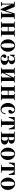

<svg xmlns="http://www.w3.org/2000/svg" viewBox="2892 -3400 520 6344"><g transform="rotate(90 3152.0 -228.0)"><path d="M603 -456.1V-432.1H564.9Q555.7 -432.1 552.2 -428.7Q548.8 -425.3 548.8 -416V-40Q548.8 -30.8 552.2 -27.3Q555.7 -23.9 564.9 -23.9H603V0H378.9V-23.9H417Q426.3 -23.9 429.7 -27.3Q433.1 -30.8 433.1 -40V-383.8L309.1 8.8H276.9L129.9 -337.9V-78.1Q129.9 -50.8 137.7 -37.4Q145.5 -23.9 168 -23.9H188V0H43.9V-23.9H64Q86.4 -23.9 94.2 -37.4Q102.1 -50.8 102.1 -78.1V-416Q102.1 -425.3 98.6 -428.7Q95.2 -432.1 85.9 -432.1H38.1V-456.1H203.1L330.1 -154.8L424.8 -456.1Z M698.7 0V-23.9H736.8Q746.1 -23.9 749.5 -27.3Q752.9 -30.8 752.9 -40V-416Q752.9 -425.3 749.5 -428.7Q746.1 -432.1 736.8 -432.1H698.7V-456.1H917V-432.1H884.8Q875.5 -432.1 872.1 -428.7Q868.7 -425.3 868.7 -416V-250H1014.6V-416Q1014.6 -425.3 1011.5 -428.7Q1008.3 -432.1 999 -432.1H966.8V-456.1H1185.1V-432.1H1147Q1137.7 -432.1 1134.3 -428.7Q1130.9 -425.3 1130.9 -416V-40Q1130.9 -30.8 1134.3 -27.3Q1137.7 -23.9 1147 -23.9H1185.1V0H966.8V-23.9H999Q1008.3 -23.9 1011.5 -27.3Q1014.6 -30.8 1014.6 -40V-226.1H868.7V-40Q868.7 -30.8 872.1 -27.3Q875.5 -23.9 884.8 -23.9H917V0Z M1544.2 -392.8Q1527.8 -443.8 1484.4 -443.8Q1440.9 -443.8 1424.6 -392.8Q1408.2 -341.8 1408.2 -228Q1408.2 -114.3 1424.6 -63.2Q1440.9 -12.2 1484.4 -12.2Q1527.8 -12.2 1544.2 -63.2Q1560.5 -114.3 1560.5 -228Q1560.5 -341.8 1544.2 -392.8ZM1341.1 -398.7Q1401.9 -467.8 1484.4 -467.8Q1566.9 -467.8 1627.7 -398.7Q1688.5 -329.6 1688.5 -228Q1688.5 -126.5 1627.7 -57.1Q1566.9 12.2 1484.4 12.2Q1401.9 12.2 1341.1 -57.1Q1280.3 -126.5 1280.3 -228Q1280.3 -329.6 1341.1 -398.7Z M1788.1 -461.9H1812.5L1820.3 -438Q1824.2 -426.8 1832.5 -426.8Q1841.3 -426.8 1851.6 -437Q1884.3 -467.8 1946.3 -467.8Q2019.5 -467.8 2061 -435.3Q2102.5 -402.8 2102.5 -352.1Q2102.5 -315.4 2071.3 -285.6Q2040 -255.9 1986.3 -243.2Q2124.5 -220.2 2124.5 -118.2Q2124.5 -58.6 2070.8 -23.2Q2017.1 12.2 1922.4 12.2Q1885.3 12.2 1853.3 0.2Q1821.3 -11.7 1798.8 -39.3Q1776.4 -66.9 1776.4 -106Q1776.4 -135.7 1795.7 -157Q1814.9 -178.2 1842.3 -178.2Q1865.7 -178.2 1881.1 -163.8Q1896.5 -149.4 1896.5 -130.9Q1896.5 -116.2 1888.9 -105.2Q1881.3 -94.2 1872.3 -88.6Q1863.3 -83 1855.7 -75.2Q1848.1 -67.4 1848.1 -58.1Q1848.1 -34.7 1869.1 -23.4Q1890.1 -12.2 1918.5 -12.2Q1996.1 -12.2 1996.1 -128.9Q1996.1 -170.4 1981.7 -197.8Q1967.3 -225.1 1933.1 -225.1Q1919.4 -225.1 1897 -219Q1874.5 -212.9 1862.3 -212.9Q1848.6 -212.9 1838.9 -220.5Q1829.1 -228 1829.1 -238.8Q1829.1 -249.5 1838.9 -256.8Q1848.6 -264.2 1862.3 -264.2Q1874 -264.2 1897 -258.5Q1919.9 -252.9 1932.1 -252.9Q1944.8 -252.9 1954.1 -257.1Q1963.4 -261.2 1969.2 -269.3Q1975.1 -277.3 1978.8 -285.9Q1982.4 -294.4 1983.9 -306.9Q1985.4 -319.3 1985.8 -328.4Q1986.3 -337.4 1986.3 -350.1Q1986.3 -443.8 1929.2 -443.8Q1887.2 -443.8 1855.7 -399.2Q1824.2 -354.5 1812.5 -294.9H1788.1Z M2217.8 0V-23.9H2255.9Q2265.1 -23.9 2268.6 -27.3Q2272 -30.8 2272 -40V-416Q2272 -425.3 2268.6 -428.7Q2265.1 -432.1 2255.9 -432.1H2217.8V-456.1H2436V-432.1H2403.8Q2394.5 -432.1 2391.1 -428.7Q2387.7 -425.3 2387.7 -416V-108.9L2540 -407.2V-416Q2540 -425.3 2536.6 -428.7Q2533.2 -432.1 2523.9 -432.1H2491.7V-456.1H2710V-432.1H2671.9Q2662.6 -432.1 2659.2 -428.7Q2655.8 -425.3 2655.8 -416V-40Q2655.8 -30.8 2659.2 -27.3Q2662.6 -23.9 2671.9 -23.9H2710V0H2491.7V-23.9H2523.9Q2533.2 -23.9 2536.6 -27.3Q2540 -30.8 2540 -40V-347.2L2387.7 -48.8V-40Q2387.7 -30.8 2391.1 -27.3Q2394.5 -23.9 2403.8 -23.9H2436V0Z M2805.7 0V-23.9H2843.8Q2853 -23.9 2856.4 -27.3Q2859.9 -30.8 2859.9 -40V-416Q2859.9 -425.3 2856.4 -428.7Q2853 -432.1 2843.8 -432.1H2805.7V-456.1H3023.9V-432.1H2991.7Q2982.4 -432.1 2979 -428.7Q2975.6 -425.3 2975.6 -416V-250H3121.6V-416Q3121.6 -425.3 3118.4 -428.7Q3115.2 -432.1 3106 -432.1H3073.7V-456.1H3292V-432.1H3253.9Q3244.6 -432.1 3241.2 -428.7Q3237.8 -425.3 3237.8 -416V-40Q3237.8 -30.8 3241.2 -27.3Q3244.6 -23.9 3253.9 -23.9H3292V0H3073.7V-23.9H3106Q3115.2 -23.9 3118.4 -27.3Q3121.6 -30.8 3121.6 -40V-226.1H2975.6V-40Q2975.6 -30.8 2979 -27.3Q2982.4 -23.9 2991.7 -23.9H3023.9V0Z M3755.4 -151.9Q3752.9 -129.4 3747.1 -107.9Q3741.2 -86.4 3728.5 -64.2Q3715.8 -42 3698.5 -25.4Q3681.2 -8.8 3653.6 1.7Q3626 12.2 3592.3 12.2Q3500.5 12.2 3440.9 -57.9Q3381.3 -127.9 3381.3 -228Q3381.3 -293.5 3407.7 -347.9Q3434.1 -402.3 3482.4 -435.1Q3530.8 -467.8 3591.3 -467.8Q3627.9 -467.8 3657 -455.6Q3686 -443.4 3702.9 -423.6Q3719.7 -403.8 3728.5 -381.1Q3737.3 -358.4 3737.3 -335Q3737.3 -296.4 3715.1 -270.3Q3692.9 -244.1 3661.1 -244.1Q3639.2 -244.1 3624.3 -257.3Q3609.4 -270.5 3609.4 -294.9Q3609.4 -309.6 3615.2 -320.6Q3621.1 -331.5 3629.2 -338.6Q3637.2 -345.7 3645.5 -352.1Q3653.8 -358.4 3659.7 -367.4Q3665.5 -376.5 3665.5 -388.2Q3665.5 -409.2 3649.9 -426.5Q3634.3 -443.8 3604.5 -443.8Q3570.3 -443.8 3548.8 -417.2Q3527.3 -390.6 3518.3 -343Q3509.3 -295.4 3509.3 -224.1Q3509.3 -187.5 3511.7 -158.9Q3514.2 -130.4 3521 -103Q3527.8 -75.7 3539.1 -57.9Q3550.3 -40 3568.8 -29.1Q3587.4 -18.1 3612.3 -18.1Q3639.6 -18.1 3661.6 -30Q3683.6 -42 3697.3 -62.3Q3710.9 -82.5 3718.8 -105Q3726.6 -127.4 3729.5 -151.9Z M3844.2 -257.8 3850.1 -456.1H4250L4256.3 -257.8H4228Q4222.2 -295.9 4200.2 -351.1Q4187 -383.8 4166.5 -408Q4146 -432.1 4124 -432.1Q4114.3 -432.1 4111.1 -429.2Q4107.9 -426.3 4107.9 -416V-40Q4107.9 -30.8 4111.3 -27.3Q4114.7 -23.9 4124 -23.9H4180.2V0H3919.9V-23.9H3976.1Q3985.4 -23.9 3988.8 -27.3Q3992.2 -30.8 3992.2 -40V-416Q3992.2 -426.3 3989 -429.2Q3985.8 -432.1 3976.1 -432.1Q3954.1 -432.1 3933.6 -408Q3913.1 -383.8 3899.9 -351.1Q3890.1 -326.7 3883.1 -303.2Q3876 -279.8 3874 -268.6L3872.1 -257.8Z M4510.7 -40Q4510.7 -30.8 4514.2 -27.3Q4517.6 -23.9 4526.9 -23.9H4564.9Q4596.2 -23.9 4612.5 -54.7Q4628.9 -85.4 4628.9 -130.9Q4628.9 -173.8 4612.8 -199.5Q4596.7 -225.1 4564.9 -225.1H4510.7ZM4510.7 -252.9H4558.1Q4611.8 -252.9 4611.8 -337.9Q4611.8 -383.8 4597.9 -408Q4584 -432.1 4558.1 -432.1H4526.9Q4517.6 -432.1 4514.2 -428.7Q4510.7 -425.3 4510.7 -416ZM4331.1 0V-23.9H4378.9Q4388.2 -23.9 4391.6 -27.3Q4395 -30.8 4395 -40V-416Q4395 -424.8 4391.4 -428.5Q4387.7 -432.1 4378.9 -432.1H4331.1V-456.1H4582Q4647.9 -456.1 4688 -425.8Q4728 -395.5 4728 -346.2Q4728 -259.8 4592.8 -243.2Q4670.4 -240.2 4713.6 -208.5Q4756.8 -176.8 4756.8 -124Q4756.8 -69.8 4715.1 -34.9Q4673.3 0 4611.8 0Z M5122.3 -392.8Q5106 -443.8 5062.5 -443.8Q5019 -443.8 5002.7 -392.8Q4986.3 -341.8 4986.3 -228Q4986.3 -114.3 5002.7 -63.2Q5019 -12.2 5062.5 -12.2Q5106 -12.2 5122.3 -63.2Q5138.7 -114.3 5138.7 -228Q5138.7 -341.8 5122.3 -392.8ZM4919.2 -398.7Q4980 -467.8 5062.5 -467.8Q5145 -467.8 5205.8 -398.7Q5266.6 -329.6 5266.6 -228Q5266.6 -126.5 5205.8 -57.1Q5145 12.2 5062.5 12.2Q4980 12.2 4919.2 -57.1Q4858.4 -126.5 4858.4 -228Q4858.4 -329.6 4919.2 -398.7Z M5351.6 -257.8 5357.4 -456.1H5757.3L5763.7 -257.8H5735.4Q5729.5 -295.9 5707.5 -351.1Q5694.3 -383.8 5673.8 -408Q5653.3 -432.1 5631.3 -432.1Q5621.6 -432.1 5618.4 -429.2Q5615.2 -426.3 5615.2 -416V-40Q5615.2 -30.8 5618.7 -27.3Q5622.1 -23.9 5631.3 -23.9H5687.5V0H5427.2V-23.9H5483.4Q5492.7 -23.9 5496.1 -27.3Q5499.5 -30.8 5499.5 -40V-416Q5499.5 -426.3 5496.3 -429.2Q5493.2 -432.1 5483.4 -432.1Q5461.4 -432.1 5440.9 -408Q5420.4 -383.8 5407.2 -351.1Q5397.5 -326.7 5390.4 -303.2Q5383.3 -279.8 5381.3 -268.6L5379.4 -257.8Z M6112.1 -392.8Q6095.7 -443.8 6052.2 -443.8Q6008.8 -443.8 5992.4 -392.8Q5976.1 -341.8 5976.1 -228Q5976.1 -114.3 5992.4 -63.2Q6008.8 -12.2 6052.2 -12.2Q6095.7 -12.2 6112.1 -63.2Q6128.4 -114.3 6128.4 -228Q6128.4 -341.8 6112.1 -392.8ZM5908.9 -398.7Q5969.7 -467.8 6052.2 -467.8Q6134.8 -467.8 6195.6 -398.7Q6256.3 -329.6 6256.3 -228Q6256.3 -126.5 6195.6 -57.1Q6134.8 12.2 6052.2 12.2Q5969.7 12.2 5908.9 -57.1Q5848.1 -126.5 5848.1 -228Q5848.1 -329.6 5908.9 -398.7Z"/></g></svg>

Font: Flanker Steampunk
Style: Bold
Weight: 700
Designer: Alexey Kryukov, Leonardo Di Lena
Foundry: Alexey Kryukov, Leonardo Di Lena
Version: 1.210